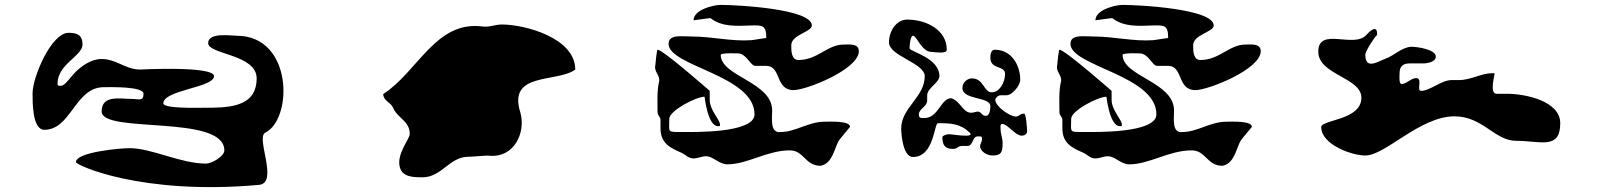

<svg xmlns="http://www.w3.org/2000/svg" viewBox="-20 -794 6595 784"><path d="M299 -510C271 -486 247 -444 230 -444C220 -444 215 -442 215 -453C215 -532 317 -566 317 -612C317 -652 294 -660 260 -660C189 -660 113 -478 113 -414C113 -381 111 -264 161 -264C271 -264 286 -438 404 -438C430 -438 566 -442 566 -411C566 -379 547 -390 518 -390C472 -390 395 -408 395 -339C395 -246 896 -329 896 -180C896 -155 844 -126 821 -126C717 -126 600 -189 509 -189C471 -189 290 -173 290 -132C290 -120 556 4 1037 -39C1120 -46 1023 -232 1063 -252C1177 -309 1176 -648 947 -648C922 -648 830 -663 830 -618C830 -571 1028 -573 1028 -474C1028 -352 905 -354 809 -354C787 -354 647 -350 647 -372C647 -427 854 -436 854 -483C854 -526 551 -510 551 -510C467 -510 413 -607 299 -510Z M1613 -110C1624 -72 1664 -70 1705 -70C1784 -70 1815 -154 1893 -154C1921 -154 1956 -160 1981 -158C2078 -150 2128 -251 2105 -334C2051 -502 2255 -455 2329 -510C2329 -639 2124 -694 2029 -694C2003 -694 1978 -682 1949 -686C1759 -710 1687 -502 1545 -410C1545 -382 1575 -377 1585 -354C1604 -310 1654 -300 1653 -246C1653 -227 1597 -163 1613 -110Z M3049 -630C2966 -624 2889 -645 2803 -645C2764 -645 2710 -655 2710 -615C2710 -523 3061 -487 3061 -327C3061 -249 2809 -255 2767 -255C2702 -255 2713 -252 2713 -309C2713 -342 2822 -399 2857 -399C2857 -399 2870 -279 2911 -279C2919 -279 2920 -277 2920 -285C2920 -306 2878 -343 2878 -387V-423C2878 -423 2687 -591 2665 -591C2662 -591 2656 -534 2656 -528C2649 -500 2678 -486 2671 -459C2662 -423 2665 -372 2665 -336C2665 -322 2677 -316 2677 -306V-270C2677 -209 2717 -190 2761 -171C2779 -163 2791 -147 2812 -147C2829 -147 2845 -156 2863 -156C2892 -156 2916 -123 2950 -123C3033 -123 3112 -180 3205 -180C3263 -180 3267 -117 3331 -117C3378 -127 3385 -180 3403 -216C3408 -226 3451 -275 3451 -276C3451 -302 3364 -297 3346 -297C3282 -297 3227 -255 3169 -255C3123 -248 3133 -310 3133 -342C3134 -460 2923 -481 2923 -570C2923 -579 2992 -576 2992 -576C3029 -576 3044 -525 3064 -525H3109C3171 -525 3145 -426 3220 -426C3273 -426 3487 -511 3487 -585C3487 -618 3447 -612 3424 -612C3359 -612 3318 -549 3241 -549C3211 -549 3211 -586 3211 -609C3211 -653 3295 -663 3295 -690C3295 -758 2989 -774 2923 -774C2892 -774 2812 -754 2812 -711C2812 -711 2874 -720 2881 -720C2928 -683 2989 -688 3046 -690C3093 -691 3109 -692 3109 -639Z M3940 -252C3963 -229 3867 -246 3856 -246C3845 -246 3828 -240 3828 -234C3828 -203 3838 -186 3870 -186C3894 -186 3887 -198 3910 -198H3930C3955 -198 3949 -237 3972 -237C3986 -237 3990 -238 3990 -228C3990 -213 3982 -206 3982 -198C3982 -176 4010 -159 4032 -159C4069 -159 4074 -173 4074 -210C4074 -230 4066 -246 4066 -264C4066 -268 4062 -288 4072 -288C4094 -288 4126 -240 4152 -240C4163 -240 4174 -246 4174 -258C4174 -267 4170 -330 4162 -330C4143 -330 4142 -318 4128 -318C4104 -318 4044 -359 4044 -387C4044 -392 4054 -405 4066 -405H4090C4113 -405 4146 -445 4146 -468C4146 -527 4111 -591 4042 -591C4025 -591 4024 -568 4024 -558C4024 -509 4084 -528 4084 -492C4084 -457 4061 -417 4030 -417C3996 -417 3998 -474 3948 -474C3932 -474 3910 -459 3910 -435C3910 -384 4024 -401 4024 -360C4024 -344 4020 -321 4006 -321C3983 -321 3990 -346 3960 -336C3913 -321 3907 -380 3864 -393C3821 -393 3813 -312 3754 -312C3740 -312 3732 -311 3732 -327C3732 -350 3766 -358 3766 -384V-405C3766 -434 3816 -457 3816 -483C3816 -559 3694 -583 3694 -597C3694 -606 3697 -648 3708 -648C3724 -648 3743 -582 3784 -582C3795 -582 3846 -572 3846 -591C3846 -671 3764 -714 3684 -714C3640 -714 3610 -667 3610 -621C3610 -565 3756 -537 3756 -483C3756 -397 3660 -354 3660 -270C3660 -245 3667 -153 3708 -153C3795 -153 3794 -291 3810 -291C3864 -291 3902 -289 3940 -252Z M4690 -630C4607 -624 4530 -645 4444 -645C4405 -645 4351 -655 4351 -615C4351 -523 4702 -487 4702 -327C4702 -249 4450 -255 4408 -255C4343 -255 4354 -252 4354 -309C4354 -342 4463 -399 4498 -399C4498 -399 4511 -279 4552 -279C4560 -279 4561 -277 4561 -285C4561 -306 4519 -343 4519 -387V-423C4519 -423 4328 -591 4306 -591C4303 -591 4297 -534 4297 -528C4290 -500 4319 -486 4312 -459C4303 -423 4306 -372 4306 -336C4306 -322 4318 -316 4318 -306V-270C4318 -209 4358 -190 4402 -171C4420 -163 4432 -147 4453 -147C4470 -147 4486 -156 4504 -156C4533 -156 4557 -123 4591 -123C4674 -123 4753 -180 4846 -180C4904 -180 4908 -117 4972 -117C5019 -127 5026 -180 5044 -216C5049 -226 5092 -275 5092 -276C5092 -302 5005 -297 4987 -297C4923 -297 4868 -255 4810 -255C4764 -248 4774 -310 4774 -342C4775 -460 4564 -481 4564 -570C4564 -579 4633 -576 4633 -576C4670 -576 4685 -525 4705 -525H4750C4812 -525 4786 -426 4861 -426C4914 -426 5128 -511 5128 -585C5128 -618 5088 -612 5065 -612C5000 -612 4959 -549 4882 -549C4852 -549 4852 -586 4852 -609C4852 -653 4936 -663 4936 -690C4936 -758 4630 -774 4564 -774C4533 -774 4453 -754 4453 -711C4453 -711 4515 -720 4522 -720C4569 -683 4630 -688 4687 -690C4734 -691 4750 -692 4750 -639Z M5603 -651C5603 -651 5609 -706 5559 -651C5508 -595 5363 -686 5363 -583C5363 -488 5539 -478 5539 -395C5539 -302 5375 -306 5375 -275C5375 -204 5499 -159 5555 -159C5637 -159 5778 -319 5919 -319C6035 -319 6083 -219 6171 -219C6270 -219 6351 -181 6351 -291C6351 -382 6207 -411 6135 -411H6091C6061 -411 6083 -485 6083 -495H6071C6030 -495 5984 -467 5939 -467H5907C5866 -467 5819 -423 5783 -423C5762 -423 5791 -475 5763 -475C5741 -475 5724 -451 5703 -451C5691 -451 5695 -489 5695 -495C5695 -520 5706 -535 5735 -535H5791C5808 -535 5843 -541 5843 -563C5843 -592 5768 -603 5743 -603C5703 -601 5671 -566 5639 -555C5608 -544 5555 -506 5555 -571C5555 -584 5592 -643 5603 -651Z"/></svg>

Font: CISF Camouflage Kit
Style: Regular
Weight: 400
Designer: Robert Jablonski, Jasper
Foundry: Cannot Into Space Fonts
Version: Version 1.27